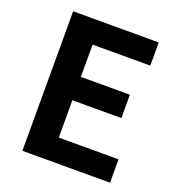

<svg xmlns="http://www.w3.org/2000/svg" viewBox="-134 -848 882 957"><g transform="rotate(20 307.5 -370.0)"><path d="M91 -740H545V-617H239V-446H499V-322H239V-124H556V0H91Z"/></g></svg>

Font: KaiGen Gothic SC Bold
Style: Bold
Weight: 700
Designer: Ryoko NISHIZUKA Ë•øÂ°öÊ∂ºÂ≠ê (kana & ideographs); Paul D. Hunt (Latin, Greek & Cyrillic); Wenlong ZHANG Âº†ÊñáÈæô (bopom
Version: Version 1.001 October 10, 2014